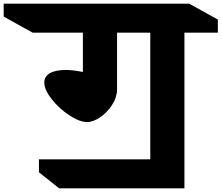

<svg xmlns="http://www.w3.org/2000/svg" viewBox="-175 -806 1200 1040"><path d="M824 -629V214H145L36 127V57H639V-629H459V-322Q459 -280 433 -239Q407 -198 368.5 -171.5Q330 -145 297 -145Q256 -145 200.5 -181.5Q145 -218 105 -269Q65 -320 65 -359Q65 -392 95 -409.5Q125 -427 183 -427Q221 -427 274 -416V-629H2L-155 -716V-786H850L1005 -700V-629Z"/></svg>

Font: Inknut Antiqua ExtraBold
Style: Regular
Weight: 800
Designer: Claus Eggers Sørensen
Foundry: Claus Eggers Sørensen
Version: Version 1.003; ttfautohint (v1.8.2) -l 8 -r 50 -G 200 -x 14 